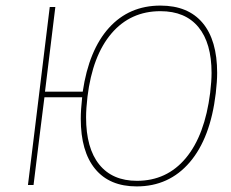

<svg xmlns="http://www.w3.org/2000/svg" viewBox="-20 -662 825 687"><path d="M757 -401Q757 -371 752 -328Q733 -168 659 -81.5Q585 5 469 5Q372 5 320.5 -57.5Q269 -120 269 -237Q269 -269 274 -314H139L124 -195L100 0H80L104 -195L158 -637H178L141 -334H276Q298 -483 370 -562.5Q442 -642 554 -642Q653 -642 705 -580Q757 -518 757 -401ZM737 -401Q737 -508 690 -565Q643 -622 554 -622Q447 -622 379 -542.5Q311 -463 293 -316Q288 -273 288 -242Q288 -132 335 -73.5Q382 -15 470 -15Q577 -15 645 -96.5Q713 -178 732 -330Q737 -372 737 -401Z"/></svg>

Font: Luna Sans Thin
Style: Italic
Weight: 250
Italic angle: -7°
Designer: Juan Pablo del Peral
Foundry: Huerta Tipografica
Version: Version 2.001; ttfautohint (v1.5)